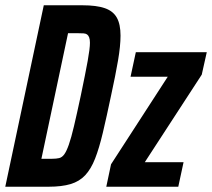

<svg xmlns="http://www.w3.org/2000/svg" viewBox="-26 -708 804 728"><path d="M-6 0 140 -688H286Q340 -688 371.5 -677Q403 -666 417 -641Q431 -616 431 -573Q431 -534 421.5 -478.5Q412 -423 395 -345Q378 -264 364 -205Q350 -146 334.5 -106.5Q319 -67 297 -43.5Q275 -20 241.5 -10Q208 0 158 0ZM131 -106H172Q187 -106 198 -108.5Q209 -111 217.5 -122.5Q226 -134 235 -159.5Q244 -185 254.5 -229.5Q265 -274 280 -344Q298 -430 306.5 -477Q315 -524 315 -546Q315 -559 312 -566.5Q309 -574 304 -577.5Q299 -581 290.5 -581.5Q282 -582 272 -582H232ZM377 0 395 -85 610 -417H469L489 -510H758L739 -425L523 -93H670L650 0Z"/></svg>

Font: Saira ExtraCondensed
Style: Bold Italic
Weight: 700
Width: 2
Italic angle: -12°
Designer: Hector Gatti with collaboration of the Omnibus-Type team
Foundry: Omnibus-Type
Version: Version 1.101